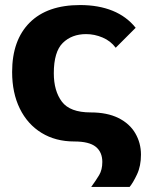

<svg xmlns="http://www.w3.org/2000/svg" viewBox="-20 -540 612 760"><path d="M341 200Q360 174 372.5 153Q385 132 385 101Q385 62 359 41Q333 20 274 20Q200 20 144.5 -14Q89 -48 58.5 -110Q28 -172 28 -255Q28 -381 97.5 -450.5Q167 -520 297 -520Q370 -520 425.5 -497.5Q481 -475 517 -430L438 -351Q418 -378 386 -391.5Q354 -405 321 -405Q264 -405 228.5 -370Q193 -335 193 -250Q193 -180 225 -137.5Q257 -95 339 -95Q404 -95 448.5 -73Q493 -51 515.5 -12.5Q538 26 538 72Q538 117 522.5 150Q507 183 493 200Z"/></svg>

Font: Moderustic
Style: Bold
Weight: 700
Designer: Tural Alisoy
Foundry: TAFT Foundry
Version: Version 2.120